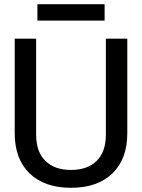

<svg xmlns="http://www.w3.org/2000/svg" viewBox="-20 -884 676 914"><path d="M50 -250V-700H152V-244Q152 -161 196 -118Q240 -75 318 -75Q396 -75 440 -118Q484 -161 484 -244V-700H586V-250Q586 -127 515 -58.5Q444 10 318 10Q192 10 121 -58.5Q50 -127 50 -250ZM158 -864H478V-786H158Z"/></svg>

Font: Niramit Medium
Style: Regular
Weight: 500
Designer: Katatrad Aksorn Co.,Ltd.
Foundry: Cadson Demak Co.,Ltd.
Version: Version 1.000; ttfautohint (v1.6)